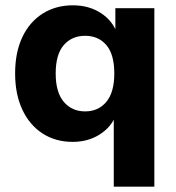

<svg xmlns="http://www.w3.org/2000/svg" viewBox="-20 -524 664 724"><path d="M409 180V-90H417Q400 -45 356 -17Q312 11 254 11Q189 11 140 -21Q91 -53 64 -111Q37 -169 37 -247Q37 -326 64 -383.5Q91 -441 140.5 -472.5Q190 -504 255 -504Q315 -504 360 -475Q405 -446 422 -397H415V-493H562V180ZM301 -104Q351 -104 381 -140Q411 -176 411 -247Q411 -319 381 -354Q351 -389 301 -389Q251 -389 220.5 -354Q190 -319 190 -247Q190 -176 220.5 -140Q251 -104 301 -104Z"/></svg>

Font: Nunito Sans 11pt ExtraBold
Style: Regular
Weight: 800
Version: Version 3.101;gftools[0.9.27]